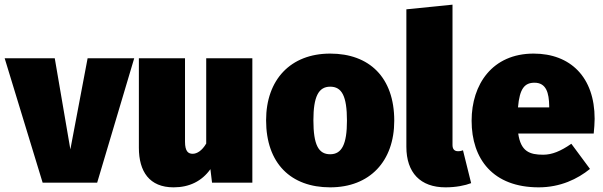

<svg xmlns="http://www.w3.org/2000/svg" viewBox="-35 -784 2587 824"><path d="M541 -534H341L267 -143L200 -534H-15L148 0H382Z M1048 -534H850V-168C832 -137 810 -124 792 -124C773 -124 759 -134 759 -176V-534H561V-150C561 -48 606 20 710 20C777 20 831 -6 868 -58L875 0H1048Z M1382 -554C1212 -554 1107 -442 1107 -268C1107 -82 1214 20 1382 20C1552 20 1657 -92 1657 -266C1657 -452 1550 -554 1382 -554ZM1382 -412C1432 -412 1454 -372 1454 -266C1454 -165 1432 -122 1382 -122C1332 -122 1310 -162 1310 -268C1310 -369 1332 -412 1382 -412Z M1877 20C1922 20 1961 12 1987 2L1952 -139C1947 -137 1940 -135 1931 -135C1915 -135 1907 -144 1907 -162V-764L1709 -744V-154C1709 -43 1769 20 1877 20Z M2517 -274C2517 -453 2413 -554 2255 -554C2078 -554 1989 -422 1989 -266C1989 -101 2081 20 2277 20C2370 20 2444 -16 2497 -59L2417 -167C2371 -135 2334 -120 2296 -120C2238 -120 2200 -134 2189 -211H2513C2515 -230 2517 -257 2517 -274ZM2322 -323H2188C2195 -405 2217 -429 2259 -429C2310 -429 2321 -384 2322 -330Z"/></svg>

Font: Fira Sans Heavy
Style: Regular
Weight: 900
Designer: bBox Type GmbH & Carrois Corporate GbR & Edenspiekermann AG
Foundry: bBox Type GmbH & Carrois Corporate GbR & Edenspiekermann AG
Version: Version 4.300;PS 004.300;hotconv 1.0.88;makeotf.lib2.5.64775